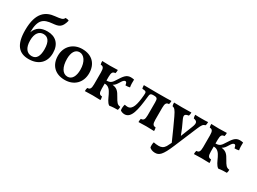

<svg xmlns="http://www.w3.org/2000/svg" viewBox="-44 -1514 3435 2562"><g transform="rotate(30 1673.5 -232.5)"><path d="M268 9C418 9 512 -77 512 -223C512 -363 431 -438 306 -438C208 -438 143 -402 110 -312C110 -515 182 -550 306 -562C396 -571 445 -577 477 -702C463 -711 443 -715 423 -714C408 -678 381 -673 287 -663C161 -650 37 -583 37 -304C37 -80 119 9 268 9ZM284 -46C212 -46 163 -101 163 -218C163 -329 211 -381 277 -381C343 -381 389 -335 389 -208C389 -112 361 -46 284 -46Z M824 9C970 9 1065 -89 1065 -231C1065 -371 980 -467 826 -467C688 -467 586 -372 586 -227C586 -83 675 9 824 9ZM835 -47C758 -47 712 -126 712 -252C712 -345 746 -412 815 -412C882 -412 940 -339 940 -213C940 -116 905 -47 835 -47Z M1548 -145C1509 -216 1483 -246 1412 -255C1444 -272 1456 -291 1478 -326C1500 -362 1514 -383 1536 -383C1549 -383 1557 -377 1565 -334C1585 -333 1613 -336 1631 -341C1624 -376 1624 -425 1626 -458C1613 -461 1592 -464 1575 -464C1507 -464 1477 -418 1428 -341C1395 -288 1376 -263 1313 -263V-321C1313 -389 1329 -408 1367 -408C1373 -423 1374 -439 1374 -461C1345 -459 1299 -458 1254 -458C1209 -458 1163 -459 1134 -461C1134 -439 1135 -423 1141 -408C1179 -408 1195 -389 1195 -321V-137C1195 -69 1179 -50 1141 -50C1135 -35 1134 -19 1134 3C1163 1 1209 0 1254 0C1299 0 1345 1 1374 3C1374 -19 1373 -35 1367 -50C1329 -50 1313 -69 1313 -137V-216C1435 -219 1435 -38 1513 9C1561 1 1604 0 1640 0C1646 -13 1648 -31 1648 -51C1600 -56 1584 -82 1548 -145Z M1745 7C1849 7 1875 -140 1897 -336C1903 -394 1904 -407 1958 -407C2012 -407 2021 -394 2021 -336V-137C2021 -69 2004 -50 1966 -50C1961 -35 1960 -19 1960 3C1989 1 2034 0 2080 0C2125 0 2171 1 2200 3C2200 -19 2199 -35 2193 -50C2155 -50 2139 -69 2139 -137V-321C2139 -389 2155 -408 2193 -408C2199 -423 2200 -439 2200 -461C2166 -459 2110 -458 1986 -458C1877 -458 1813 -459 1776 -460C1776 -442 1777 -424 1782 -408C1846 -404 1849 -397 1844 -341C1831 -191 1805 -100 1732 -100C1721 -100 1701 -102 1686 -106C1677 -83 1673 -41 1679 -15C1691 -4 1716 7 1745 7Z M2666 -458C2631 -458 2598 -458 2567 -460C2567 -442 2569 -423 2575 -408C2628 -398 2645 -377 2613 -298L2544 -124C2543 -123 2543 -121 2542 -120C2519 -182 2487 -258 2462 -307C2428 -377 2434 -397 2500 -408C2505 -421 2508 -441 2508 -460C2467 -459 2406 -458 2365 -458C2324 -458 2279 -459 2241 -460C2241 -442 2243 -422 2248 -408C2279 -401 2296 -387 2337 -301C2376 -220 2435 -88 2483 21C2467 54 2455 79 2448 90C2423 130 2392 144 2350 144C2322 144 2295 140 2272 135C2265 156 2263 196 2268 217C2283 233 2312 249 2353 249C2417 249 2457 219 2533 37L2680 -313C2709 -381 2722 -399 2757 -408C2764 -424 2765 -445 2765 -461C2735 -458 2702 -458 2666 -458Z M3228 -145C3189 -216 3163 -246 3092 -255C3124 -272 3136 -291 3158 -326C3180 -362 3194 -383 3216 -383C3229 -383 3237 -377 3245 -334C3265 -333 3293 -336 3311 -341C3304 -376 3304 -425 3306 -458C3293 -461 3272 -464 3255 -464C3187 -464 3157 -418 3108 -341C3075 -288 3056 -263 2993 -263V-321C2993 -389 3009 -408 3047 -408C3053 -423 3054 -439 3054 -461C3025 -459 2979 -458 2934 -458C2889 -458 2843 -459 2814 -461C2814 -439 2815 -423 2821 -408C2859 -408 2875 -389 2875 -321V-137C2875 -69 2859 -50 2821 -50C2815 -35 2814 -19 2814 3C2843 1 2889 0 2934 0C2979 0 3025 1 3054 3C3054 -19 3053 -35 3047 -50C3009 -50 2993 -69 2993 -137V-216C3115 -219 3115 -38 3193 9C3241 1 3284 0 3320 0C3326 -13 3328 -31 3328 -51C3280 -56 3264 -82 3228 -145Z"/></g></svg>

Font: Vollkorn Semibold
Style: Regular
Weight: 600
Designer: Friedrich Althausen
Foundry: Friedrich Althausen
Version: Version 4.015;PS 004.015;hotconv 1.0.88;makeotf.lib2.5.64775